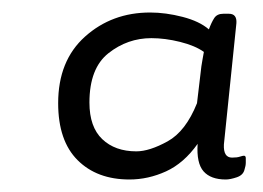

<svg xmlns="http://www.w3.org/2000/svg" viewBox="-20 -728 420 307"><path d="M187 -441Q135 -441 104 -472Q73 -503 73 -563Q73 -631 116 -669.5Q159 -708 220 -708Q245 -708 272 -701Q299 -694 314 -681Q318 -692 322.5 -699Q327 -706 337 -706H346Q359 -706 358 -691L338 -497Q337 -476 351 -476Q359 -476 363.5 -477.5Q368 -479 370 -479Q373 -479 373 -475Q373 -473 373 -468Q373 -463 371 -457Q369 -448 358.5 -444.5Q348 -441 341 -441Q317 -441 305.5 -454Q294 -467 296 -498Q274 -467 245.5 -454Q217 -441 187 -441ZM198 -486Q219 -486 248 -502Q277 -518 295 -563L302 -622Q303 -628 304 -634Q305 -640 306 -645Q292 -655 268 -661Q244 -667 222 -667Q184 -667 153.5 -643Q123 -619 123 -564Q123 -525 143.5 -505.5Q164 -486 198 -486Z"/></svg>

Font: Asap Expanded Expanded Regular
Style: Italic
Weight: 400
Width: 7
Italic angle: -6°
Designer: Pablo Cosgaya
Foundry: Omnibus-Type
Version: Version 3.001; ttfautohint (v1.8.4.7-5d5b)